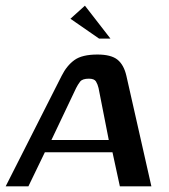

<svg xmlns="http://www.w3.org/2000/svg" viewBox="-40 -656 595 676"><path d="M-20 0 177 -389Q195 -425 222 -444.5Q249 -464 303 -464Q351 -464 373.5 -446Q396 -428 405 -389L493 0H382L356 -120H118L60 0ZM141 -163H343L307 -346Q304 -359 298 -369Q292 -379 273 -379Q250 -379 242 -368.5Q234 -358 228 -346ZM309 -520 208 -590 259 -636 349 -520Z"/></svg>

Font: Genos Medium
Style: Italic
Weight: 500
Italic angle: -8°
Designer: Robert E. Leuschke
Foundry: Robert E. Leuschke
Version: Version 1.010